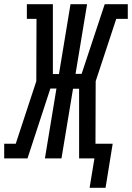

<svg xmlns="http://www.w3.org/2000/svg" viewBox="-60 -755 629 915"><path d="M367 140 390 0H317V-332H288L233 0H154L209 -333H180L71 0H-40V-70H15L113 -368L114 -665H68V-735H192V-402H221L276 -735H355L300 -403H329L439 -735H549V-665H494L396 -368L395 -70H477L443 140Z"/></svg>

Font: Iosevka Curly Slab Oblique
Style: Regular
Weight: 400
Italic angle: -9°
Monospace: yes
Designer: Belleve Invis
Foundry: Belleve Invis
Version: Version 11.1.0; ttfautohint (v1.8.3)